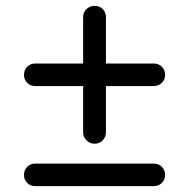

<svg xmlns="http://www.w3.org/2000/svg" viewBox="-20 -636 646 656"><path d="M303 -145Q287 -145 275.5 -156.5Q264 -168 264 -184V-342H100Q84 -342 73 -353Q62 -364 62 -380Q62 -397 73 -408Q84 -419 100 -419H264V-577Q264 -594 275.5 -605Q287 -616 303 -616Q320 -616 331 -605Q342 -594 342 -577V-419H505Q522 -419 533 -408Q544 -397 544 -380Q544 -364 533 -353Q522 -342 505 -342H342V-184Q342 -168 331 -156.5Q320 -145 303 -145ZM100 0Q84 0 73 -11Q62 -22 62 -38Q62 -55 73 -66Q84 -77 100 -77H505Q522 -77 533 -66Q544 -55 544 -38Q544 -22 533 -11Q522 0 505 0Z"/></svg>

Font: Varela Round
Style: Regular
Weight: 400
Designer: Joe Prince, Avraham Cornfeld
Foundry: Joe Prince, Avraham Cornfeld
Version: Version 3.010; ttfautohint (v1.8.4.7-5d5b)